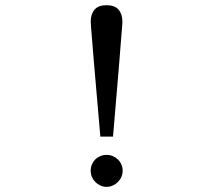

<svg xmlns="http://www.w3.org/2000/svg" viewBox="-20 -707 821 739"><path d="M452.1 -49.8Q452.1 -37.6 447.3 -26.4Q442.4 -15.1 433.8 -6.6Q425.3 2 414.1 7.1Q402.8 12.2 390.1 12.2Q377.4 12.2 366.2 7.1Q355 2 346.7 -6.6Q338.4 -15.1 333.7 -26.4Q329.1 -37.6 329.1 -49.8Q329.1 -62.5 333.7 -73.7Q338.4 -85 346.7 -93.3Q355 -101.6 366.2 -106.2Q377.4 -110.8 390.1 -110.8Q402.8 -110.8 414.1 -106.2Q425.3 -101.6 433.8 -93.3Q442.4 -85 447.3 -73.7Q452.1 -62.5 452.1 -49.8ZM451.2 -622.1Q451.2 -619.1 449.5 -598.4Q447.8 -577.6 445.3 -546.1Q442.9 -514.6 439.7 -475.3Q436.5 -436 433.1 -395.5Q424.8 -300.3 415 -181.2H366.2Q356 -300.3 347.7 -395.5Q344.2 -436 340.8 -475.3Q337.4 -514.6 335 -546.1Q332.5 -577.6 330.8 -598.4Q329.1 -619.1 329.1 -622.1Q329.1 -652.3 343.8 -669.7Q358.4 -687 390.1 -687Q421.9 -687 436.5 -669.7Q451.2 -652.3 451.2 -622.1Z"/></svg>

Font: BabelStone Ogham Fixed
Style: Regular
Weight: 400
Monospace: yes
Designer: Andrew West
Foundry: BabelStone
Version: Version 2.02 March 14, 2022